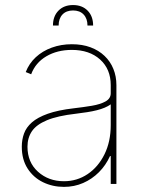

<svg xmlns="http://www.w3.org/2000/svg" viewBox="-20 -729 578 761"><path d="M233.4 11.7Q188.5 11.7 150.4 -6.8Q112.3 -25.4 89.4 -61Q66.4 -96.7 66.4 -147.5Q66.4 -175.3 75.2 -199.7Q84 -224.1 106.4 -243.9Q128.9 -263.7 169.2 -278.1Q209.5 -292.5 272.5 -299.8Q310.5 -304.2 344 -309.8Q377.4 -315.4 398.2 -326.9Q418.9 -338.4 418.9 -359.4V-391.6Q418.9 -455.1 376.7 -493.2Q334.5 -531.2 264.6 -531.2Q207 -531.2 163.8 -505.9Q120.6 -480.5 103.5 -434.6L82 -443.4Q95.2 -477.5 121.8 -502.2Q148.4 -526.9 185.3 -540.3Q222.2 -553.7 264.6 -553.7Q306.2 -553.7 338.9 -541.5Q371.6 -529.3 394.5 -507.3Q417.5 -485.4 429.4 -455.8Q441.4 -426.3 441.4 -391.6V0H418.9V-110.4H416Q399.4 -73.7 372.1 -46.4Q344.7 -19 309.6 -3.7Q274.4 11.7 233.4 11.7ZM233.4 -10.7Q285.2 -10.7 327.1 -38.8Q369.1 -66.9 394 -117.2Q418.9 -167.5 418.9 -233.4V-315.4Q408.7 -308.1 394.8 -302.2Q380.9 -296.4 363.5 -292Q346.2 -287.6 325.4 -284.4Q304.7 -281.2 281.2 -278.3Q208 -270 166 -252.4Q124 -234.9 106.4 -208.7Q88.9 -182.6 88.9 -147.5Q88.9 -85.9 130.6 -48.3Q172.4 -10.7 233.4 -10.7ZM189.9 -627.9Q189.9 -664.6 211.7 -686.8Q233.4 -709 269.5 -709Q305.7 -709 327.4 -686.8Q349.1 -664.6 349.1 -627.9H326.7Q326.7 -655.3 311.5 -671.4Q296.4 -687.5 269.5 -687.5Q242.7 -687.5 227.5 -671.4Q212.4 -655.3 212.4 -627.9Z"/></svg>

Font: Inter Tight Thin
Style: Regular
Weight: 250
Designer: Rasmus Andersson
Foundry: rsms
Version: Version 3.004